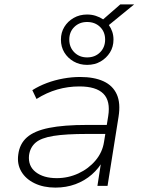

<svg xmlns="http://www.w3.org/2000/svg" viewBox="-20 -845 648 873"><path d="M232 8Q178 8 137.5 -11.5Q97 -31 77 -65Q57 -99 63 -142Q69 -191 102.5 -220.5Q136 -250 203 -263.5Q270 -277 377 -277H479L472 -236H376Q279 -236 223 -227Q167 -218 142 -196.5Q117 -175 112 -139Q107 -90 142.5 -62.5Q178 -35 238 -35Q290 -35 336.5 -56.5Q383 -78 414.5 -115.5Q446 -153 453 -200L472 -317Q483 -386 450 -419Q417 -452 341 -452Q289 -452 240.5 -438Q192 -424 146 -395L127 -435Q157 -454 193 -467.5Q229 -481 268 -488Q307 -495 344 -495Q408 -495 450.5 -475.5Q493 -456 511 -416Q529 -376 519 -314L469 0H423L441 -116H449Q430 -80 397.5 -51.5Q365 -23 323 -7.5Q281 8 232 8ZM376 -550Q342 -550 315 -565.5Q288 -581 272.5 -606.5Q257 -632 257 -665Q257 -697 272.5 -722.5Q288 -748 315 -763.5Q342 -779 376 -779Q397 -779 415.5 -773Q434 -767 449 -757L527 -825H590L475 -731Q485 -717 490.5 -700.5Q496 -684 496 -665Q496 -632 480 -606.5Q464 -581 437.5 -565.5Q411 -550 376 -550ZM376 -584Q412 -584 435 -607Q458 -630 458 -665Q458 -700 435 -722.5Q412 -745 376 -745Q341 -745 318 -722.5Q295 -700 295 -665Q295 -630 318 -607Q341 -584 376 -584Z"/></svg>

Font: Nunito Sans 10pt SemiExpanded ExtraLight
Style: Italic
Weight: 250
Width: 6
Italic angle: -9°
Designer: Vernon Adams
Foundry: Vernon Adams
Version: Version 3.101;gftools[0.9.27]